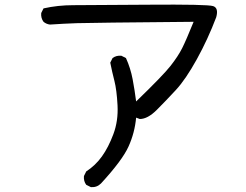

<svg xmlns="http://www.w3.org/2000/svg" viewBox="-20 -725 1040 812"><path d="M364.3 66.4 344.7 56.6Q333 41 335 19.5L344.7 0Q383.8 -25.4 411.1 -63.5Q438.5 -101.6 459.5 -157.7Q480.5 -213.9 477.1 -279.3Q473.6 -344.7 463.9 -382.8Q454.1 -420.9 446.3 -460L456.1 -479.5Q471.7 -491.2 493.2 -489.3L512.7 -479.5Q532.2 -436.5 541 -389.6Q549.8 -342.8 555.7 -295.9Q668.9 -405.3 701.2 -446.3Q733.4 -487.3 750.5 -521.5Q767.6 -555.7 798.8 -632.8Q362.3 -628.9 305.2 -627Q248 -625 191.4 -621.1Q175.8 -623 164.1 -632.8Q152.3 -648.4 154.3 -669.9L164.1 -689.5Q224.6 -703.1 289.6 -703.1Q354.5 -703.1 606 -705.1Q857.4 -707 881.3 -699.2Q905.3 -691.4 894.5 -652.3Q859.4 -559.6 812.5 -474.6Q765.6 -389.6 723.6 -344.2Q681.6 -298.8 643.1 -260.3Q604.5 -221.7 571.3 -221.7L555.7 -227.5Q549.8 -163.1 523.4 -105Q497.1 -46.9 407.2 50.8Q389.6 68.4 364.3 66.4Z"/></svg>

Font: NaikaiFont
Style: Regular
Weight: 400
Version: Version 1.67